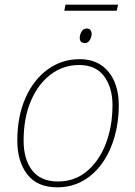

<svg xmlns="http://www.w3.org/2000/svg" viewBox="-20 -791 576 821"><path d="M225 10Q139 10 96.5 -45.5Q54 -101 54 -189Q54 -294 89 -372.5Q124 -451 184.5 -494.5Q245 -538 320 -538Q375 -538 412.5 -512.5Q450 -487 469 -442.5Q488 -398 488 -341Q488 -270 470 -206.5Q452 -143 418 -94.5Q384 -46 335 -18Q286 10 225 10ZM228 -15Q300 -15 352.5 -59.5Q405 -104 433 -178Q461 -252 461 -342Q461 -416 425.5 -464.5Q390 -513 318 -513Q251 -513 197.5 -473Q144 -433 112.5 -360.5Q81 -288 81 -189Q81 -110 117.5 -62.5Q154 -15 228 -15ZM255 -745 260 -771H485L479 -745ZM343 -607Q321 -607 321 -629Q321 -642 328.5 -655.5Q336 -669 351 -669Q362 -669 367 -662Q372 -655 372 -647Q372 -634 364.5 -620.5Q357 -607 343 -607Z"/></svg>

Font: Noto Sans Disp Thin
Style: Italic
Weight: 100
Italic angle: -12°
Designer: Monotype Design Team
Foundry: Monotype Imaging Inc.
Version: Version 2.000;GOOG;noto-source:20170915:90ef993387c0